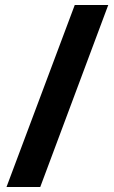

<svg xmlns="http://www.w3.org/2000/svg" viewBox="-20 -741 458 768"><path d="M413 -721 141 7H6L279 -721Z"/></svg>

Font: Noto Sans Arabic UI Cn XBd
Style: Regular
Weight: 800
Width: 3
Designer: Monotype Design Team, Nadine Chahine and Nizar Qandah
Foundry: Monotype Imaging Inc.
Version: Version 2.010; ttfautohint (v1.8.4.7-5d5b)